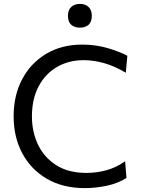

<svg xmlns="http://www.w3.org/2000/svg" viewBox="-20 -955 725 986"><path d="M415.5 11Q302.5 11 220.5 -37Q138.5 -85 94.2 -168.2Q50 -251.5 50 -357.5Q50 -465.5 94.2 -548.8Q138.5 -632 217.8 -679Q297 -726 402 -726Q472.5 -726 534.5 -707.5Q596.5 -689 634 -668.5L626 -581.5Q568 -616 514 -631Q460 -646 409.5 -646Q332.5 -646 272.5 -611Q212.5 -576 178.2 -511.2Q144 -446.5 144 -357Q144 -277.5 175.5 -211.8Q207 -146 269.2 -106.5Q331.5 -67 424 -67Q474.5 -67 525.5 -80.5Q576.5 -94 622.5 -127L629.5 -41Q587 -14 530 -1.5Q473 11 415.5 11ZM390 -813Q362.5 -813 345.8 -827.8Q329 -842.5 329 -874Q329 -904 346 -919.5Q363 -935 391 -935Q418.5 -935 435 -919Q451.5 -903 451.5 -874Q451.5 -842.5 435 -827.8Q418.5 -813 390 -813Z"/></svg>

Font: Commissioner
Style: Regular
Weight: 400
Designer: Kostas Bartsokas
Foundry: Kostas Bartsokas
Version: Version 1.000; ttfautohint (v1.8.3)